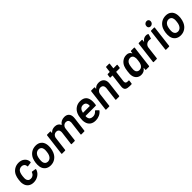

<svg xmlns="http://www.w3.org/2000/svg" viewBox="439 -2396 4078 4078"><g transform="rotate(-45 2477.5 -357.0)"><path d="M60 -138Q54 -164 54 -194Q54 -220 59 -258Q67 -327 89 -376Q118 -442 177 -480.5Q236 -519 311 -519Q387 -519 438.5 -480Q490 -441 501 -382Q504 -363 504 -350Q504 -344 500.5 -340.5Q497 -337 491 -336L402 -323H400Q391 -323 391 -333Q390 -336 390 -341Q390 -345 388 -355Q383 -383 359 -401Q335 -419 299 -419Q261 -419 233.5 -399.5Q206 -380 193 -346Q179 -313 172 -257Q168 -226 168 -199Q168 -184 170 -168Q175 -133 198 -112.5Q221 -92 259 -92Q296 -92 325 -112Q354 -132 365 -164Q366 -166 366.5 -167Q367 -168 368 -169V-172Q372 -184 383 -182L469 -168Q474 -167 476.5 -163.5Q479 -160 477 -154Q475 -142 470 -131Q443 -67 382 -29.5Q321 8 246 8Q172 8 122.5 -31.5Q73 -71 60 -138Z M570 -143Q565 -173 565 -205Q565 -232 568 -257Q576 -320 597 -371Q629 -441 688.5 -480Q748 -519 826 -519Q900 -519 949 -480Q998 -441 1012 -372Q1018 -344 1018 -308Q1018 -284 1015 -258Q1008 -197 985 -144Q954 -73 894.5 -32.5Q835 8 760 8Q684 8 634 -32Q584 -72 570 -143ZM881 -172Q896 -207 901 -256Q905 -294 905 -308Q905 -327 902 -340Q896 -378 872 -398.5Q848 -419 811 -419Q775 -419 746.5 -398.5Q718 -378 701 -340Q687 -302 681 -256Q678 -231 678 -207Q678 -192 680 -172Q687 -134 711 -113Q735 -92 773 -92Q808 -92 836.5 -113Q865 -134 881 -172Z M1825 -375Q1825 -365 1823 -343L1782 -12Q1781 -7 1777.5 -3.5Q1774 0 1769 0H1681Q1676 0 1672.5 -3.5Q1669 -7 1670 -12L1708 -319Q1709 -325 1709 -337Q1709 -375 1688.5 -397Q1668 -419 1633 -419Q1593 -419 1564.5 -392Q1536 -365 1531 -320L1493 -12Q1492 -7 1488.5 -3.5Q1485 0 1480 0H1391Q1386 0 1383 -3.5Q1380 -7 1381 -12L1419 -319Q1420 -325 1420 -336Q1420 -374 1399.5 -396.5Q1379 -419 1343 -419Q1306 -419 1280 -397Q1254 -375 1245 -337L1205 -12Q1204 -7 1200.5 -3.5Q1197 0 1192 0H1102Q1097 0 1094 -3.5Q1091 -7 1092 -12L1152 -499Q1153 -504 1156.5 -507.5Q1160 -511 1165 -511H1254Q1265 -511 1265 -499L1260 -466Q1260 -463 1262 -462Q1264 -461 1266 -464Q1315 -519 1396 -519Q1444 -519 1477 -499Q1510 -479 1525 -441Q1528 -437 1532 -441Q1559 -481 1598.5 -500Q1638 -519 1685 -519Q1752 -519 1788.5 -481.5Q1825 -444 1825 -375Z M2340 -226Q2339 -214 2327 -214H2024Q2019 -214 2019 -209Q2018 -202 2018 -190Q2018 -175 2021 -164Q2037 -92 2126 -91Q2192 -91 2238 -147Q2243 -153 2248 -153Q2252 -153 2255 -150L2308 -99Q2313 -94 2313 -91Q2313 -89 2309 -83Q2274 -39 2221 -15Q2168 9 2107 9Q2031 9 1983 -26Q1935 -61 1918 -124Q1908 -157 1908 -201Q1908 -231 1912 -259Q1919 -327 1937 -368Q1965 -438 2023.5 -478.5Q2082 -519 2158 -519Q2348 -519 2348 -316Q2348 -279 2340 -226ZM2044 -349Q2036 -331 2031 -305Q2029 -300 2034 -300H2231Q2236 -300 2236 -305Q2237 -313 2237 -326Q2237 -339 2236 -343Q2231 -379 2208 -399Q2185 -419 2146 -419Q2109 -419 2083.5 -400.5Q2058 -382 2044 -349Z M2870 -369Q2870 -360 2868 -340L2828 -12Q2827 -7 2823 -3.5Q2819 0 2814 0H2725Q2720 0 2717 -3.5Q2714 -7 2715 -12L2752 -316Q2753 -322 2753 -334Q2753 -373 2731.5 -396Q2710 -419 2673 -419Q2632 -419 2602.5 -391Q2573 -363 2567 -317L2530 -12Q2529 -7 2525.5 -3.5Q2522 0 2517 0H2427Q2422 0 2419 -3.5Q2416 -7 2417 -12L2477 -499Q2478 -504 2481.5 -507.5Q2485 -511 2490 -511H2579Q2590 -511 2590 -499L2586 -467Q2585 -464 2587 -463Q2589 -462 2591 -465Q2636 -519 2717 -519Q2788 -519 2829 -479Q2870 -439 2870 -369Z M3246 -417H3147Q3142 -417 3142 -412L3112 -171Q3111 -165 3111 -154Q3111 -125 3125.5 -112Q3140 -99 3170 -99H3199Q3210 -99 3210 -87L3200 -12Q3198 0 3187 1L3137 2Q3067 2 3032 -19.5Q2997 -41 2997 -100Q2997 -107 2999 -127L3034 -412Q3034 -417 3030 -417H2975Q2964 -417 2964 -429L2973 -499Q2974 -504 2977.5 -507.5Q2981 -511 2986 -511H3041Q3045 -511 3047 -516L3061 -633Q3062 -638 3065.5 -641.5Q3069 -645 3074 -645H3159Q3164 -645 3167 -641.5Q3170 -638 3169 -633L3155 -516Q3153 -511 3159 -511H3258Q3263 -511 3266 -507.5Q3269 -504 3268 -499L3259 -429Q3258 -424 3254.5 -420.5Q3251 -417 3246 -417Z M3686 -511H3775Q3780 -511 3783 -507.5Q3786 -504 3785 -499L3725 -12Q3724 -7 3720.5 -3.5Q3717 0 3712 0H3623Q3618 0 3615 -3.5Q3612 -7 3613 -12L3618 -59Q3619 -63 3617 -63.5Q3615 -64 3613 -61Q3565 8 3479 8Q3414 8 3370.5 -31.5Q3327 -71 3318 -138Q3315 -156 3315 -176Q3315 -204 3322 -256Q3332 -337 3352 -384Q3378 -444 3430 -481.5Q3482 -519 3549 -519Q3631 -519 3661 -455Q3663 -452 3665 -452.5Q3667 -453 3667 -457L3672 -499Q3673 -504 3677 -507.5Q3681 -511 3686 -511ZM3643 -255Q3648 -302 3648 -315Q3648 -332 3643 -349Q3640 -379 3618.5 -399Q3597 -419 3563 -419Q3527 -419 3499.5 -399Q3472 -379 3460 -347Q3453 -332 3448.5 -313.5Q3444 -295 3439 -256Q3434 -221 3434 -195Q3434 -179 3437 -164Q3441 -132 3464 -112Q3487 -92 3523 -92Q3558 -92 3583.5 -112Q3609 -132 3622 -164Q3629 -179 3633.5 -197.5Q3638 -216 3643 -255Z M4191 -504Q4197 -500 4195 -489L4167 -399Q4164 -387 4153 -392Q4138 -397 4119 -397Q4107 -397 4100 -396Q4059 -394 4028.5 -366.5Q3998 -339 3992 -295L3958 -12Q3957 -7 3953.5 -3.5Q3950 0 3945 0H3855Q3850 0 3847 -3.5Q3844 -7 3845 -12L3905 -499Q3906 -504 3909.5 -507.5Q3913 -511 3918 -511H4007Q4018 -511 4018 -499L4012 -454Q4011 -450 4013 -449.5Q4015 -449 4017 -452Q4064 -517 4138 -517Q4169 -517 4191 -504Z M4283 -642Q4283 -677 4306 -700Q4329 -723 4362 -723Q4389 -723 4406 -706.5Q4423 -690 4423 -662Q4423 -628 4400 -604.5Q4377 -581 4344 -581Q4316 -581 4299.5 -598Q4283 -615 4283 -642ZM4216 -12 4276 -500Q4277 -505 4280.5 -508.5Q4284 -512 4289 -512H4378Q4383 -512 4386 -508.5Q4389 -505 4388 -500L4329 -12Q4328 -7 4324 -3.5Q4320 0 4315 0H4226Q4221 0 4218 -3.5Q4215 -7 4216 -12Z M4475 -143Q4470 -173 4470 -205Q4470 -232 4473 -257Q4481 -320 4502 -371Q4534 -441 4593.5 -480Q4653 -519 4731 -519Q4805 -519 4854 -480Q4903 -441 4917 -372Q4923 -344 4923 -308Q4923 -284 4920 -258Q4913 -197 4890 -144Q4859 -73 4799.5 -32.5Q4740 8 4665 8Q4589 8 4539 -32Q4489 -72 4475 -143ZM4786 -172Q4801 -207 4806 -256Q4810 -294 4810 -308Q4810 -327 4807 -340Q4801 -378 4777 -398.5Q4753 -419 4716 -419Q4680 -419 4651.5 -398.5Q4623 -378 4606 -340Q4592 -302 4586 -256Q4583 -231 4583 -207Q4583 -192 4585 -172Q4592 -134 4616 -113Q4640 -92 4678 -92Q4713 -92 4741.5 -113Q4770 -134 4786 -172Z"/></g></svg>

Font: Barlow SemiBold
Style: Italic
Weight: 600
Italic angle: -7°
Designer: Jeremy Tribby
Foundry: Tribby Type
Version: Version 1.408